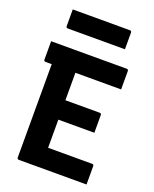

<svg xmlns="http://www.w3.org/2000/svg" viewBox="-165 -1005 880 1097"><g transform="rotate(20 275.0 -456.5)"><path d="M88 0Q77 0 77 -11V-578H40Q29 -578 29 -589V-700H488Q499 -700 499 -689V-578H221V-411H429Q440 -411 440 -400V-293H221V-122H488Q499 -122 499 -111V0ZM83 -913H430Q441 -913 441 -902V-801H94Q83 -801 83 -812Z"/></g></svg>

Font: Recursive Sn Lnr St
Style: Bold
Weight: 700
Version: Version 1.079;hotconv 1.0.112;makeotfexe 2.5.65598; ttfautoh